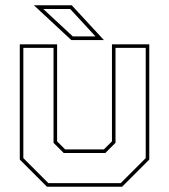

<svg xmlns="http://www.w3.org/2000/svg" viewBox="-20 -708 641 728"><path d="M158 0 55 -103V-540H196.5V-172L227 -141.5H374L404.5 -172V-540H546V-103L443 0ZM163.5 -13.5H437.5L532.5 -108.5V-526.5H418V-166.5L379.5 -128H221.5L183 -166.5V-526.5H68.5V-108.5ZM374 -556H250.5L108.5 -688H252ZM342 -570 246 -674H144L256 -570Z"/></svg>

Font: Tourney Thin Thin
Style: Regular
Weight: 250
Version: Version 1.015